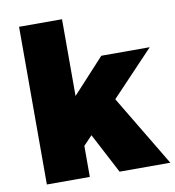

<svg xmlns="http://www.w3.org/2000/svg" viewBox="-83 -816 813 890"><g transform="rotate(-10 324.0 -371.0)"><path d="M408.2 0 309.1 -189 268.1 -146V0H65.9V-742.2H268.1V-380.9L418 -543.9H646L446.8 -334L647 0Z"/></g></svg>

Font: Montserrat-Arabic ExtraBold
Style: Regular
Weight: 800
Designer: Mohamed Gaber
Foundry: Kief Type Foundry
Version: Version 5.008;PS 005.008;hotconv 1.0.88;makeotf.lib2.5.64775